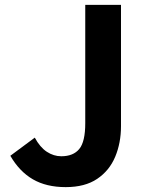

<svg xmlns="http://www.w3.org/2000/svg" viewBox="-20 -761 608 795"><path d="M252.2 13.8Q171.6 13.8 115.9 -18.7Q60.2 -51.1 22.8 -116L124 -191.1Q145.8 -150.9 174 -132.5Q202.3 -114 233.7 -114Q283.4 -114 308.2 -144.1Q333 -174.1 333 -250.8V-740.8H481V-238.8Q481 -169.3 457 -111.9Q433 -54.5 382.4 -20.4Q331.8 13.8 252.2 13.8Z"/></svg>

Font: Noto Sans HK Thin
Style: Regular
Weight: 100
Designer: Ryoko NISHIZUKA 西塚涼子 (kana, bopomofo & ideographs); Paul D. Hunt (Latin, Greek & Cyrillic); Sandoll Communications 산돌커뮤니
Foundry: Adobe
Version: Version 2.004-H2;hotconv 1.0.118;makeotfexe 2.5.65603